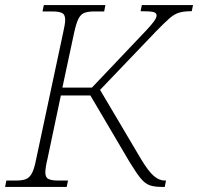

<svg xmlns="http://www.w3.org/2000/svg" viewBox="-32 -734 778 754"><path d="M-12 0 -7 -25H32Q55 -25 69.5 -30.5Q84 -36 93.5 -54Q103 -72 110 -109L216 -606Q224 -640 224 -656Q224 -677 211.5 -683Q199 -689 174 -689H135L140 -714H382L377 -689H338Q314 -689 299.5 -683.5Q285 -678 276 -660Q267 -642 259 -605L213 -390H329L517 -588Q547 -619 561 -635.5Q575 -652 579 -660Q583 -668 583 -673Q583 -684 569.5 -687Q556 -690 520 -690L525 -714H726L721 -690Q691 -690 672 -684.5Q653 -679 633.5 -662Q614 -645 580 -610L361 -381L522 -109Q551 -61 572 -43Q593 -25 615 -25H620L615 0H603Q573 0 554.5 -7Q536 -14 518.5 -36Q501 -58 475 -101L323 -359H207L154 -108Q150 -92 148 -78.5Q146 -65 146 -57Q146 -37 158.5 -31Q171 -25 196 -25H235L230 0Z"/></svg>

Font: Noto Serif ExtraLight
Style: Italic
Weight: 200
Italic angle: -12°
Designer: Monotype Design Team
Foundry: Monotype Imaging Inc.
Version: Version 2.014; ttfautohint (v1.8.4.7-5d5b)